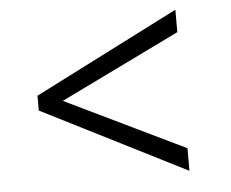

<svg xmlns="http://www.w3.org/2000/svg" viewBox="-43 -596 753 627"><g transform="rotate(-5 333.0 -282.0)"><path d="M553.5 -18 80.5 -257V-305.5L553.5 -546V-472.5L161.5 -281.5L553.5 -92Z"/></g></svg>

Font: Merriweather 60pt
Style: Regular
Weight: 400
Version: Version 2.100